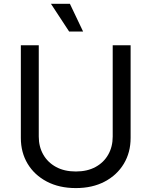

<svg xmlns="http://www.w3.org/2000/svg" viewBox="-20 -962 784 994"><path d="M372.6 11.7Q286.6 11.7 222.4 -22Q158.2 -55.7 123 -114.3Q87.9 -172.9 87.9 -247.6V-727.5H180.7V-254.9Q180.7 -202.6 203.9 -161.9Q227.1 -121.1 270 -97.7Q313 -74.2 372.6 -74.2Q432.1 -74.2 474.9 -97.7Q517.6 -121.1 540.5 -161.9Q563.5 -202.6 563.5 -254.9V-727.5H656.2V-247.6Q656.2 -172.9 621.1 -114.3Q585.9 -55.7 522.2 -22Q458.5 11.7 372.6 11.7ZM337.9 -798.8 243.7 -942.4H341.8L410.2 -798.8Z"/></svg>

Font: Adwaita Sans
Style: Regular
Weight: 400
Designer: Rasmus Andersson
Foundry: rsms
Version: Version 4.001;git-9221beed3